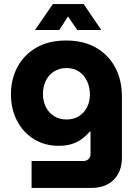

<svg xmlns="http://www.w3.org/2000/svg" viewBox="-20 -725 671 948"><path d="M136 203V70H392Q407 70 417 60.5Q427 51 427 37V-76H424Q404 -53 381.5 -37Q359 -21 331.5 -13Q304 -5 270 -5Q202 -5 148.5 -37.5Q95 -70 64.5 -128Q34 -186 34 -260Q34 -333 65.5 -393Q97 -453 158 -489Q219 -525 307 -525Q391 -525 452.5 -490.5Q514 -456 548 -393.5Q582 -331 582 -247V53Q582 122 541.5 162.5Q501 203 430 203ZM308 -135Q344 -135 370 -151.5Q396 -168 410 -196Q424 -224 424 -258Q424 -294 410 -324Q396 -354 370 -371.5Q344 -389 308 -389Q273 -389 246.5 -372Q220 -355 206 -326Q192 -297 192 -261Q192 -226 206 -197.5Q220 -169 246.5 -152Q273 -135 308 -135ZM153 -577 241 -705H393L480 -577H361L316 -644L273 -577Z"/></svg>

Font: MuseoModerno Thin
Style: Bold
Weight: 700
Version: Version 1.003